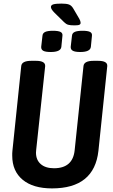

<svg xmlns="http://www.w3.org/2000/svg" viewBox="-20 -1040 630 1067"><path d="M269 7Q164 7 106 -41Q48 -89 48 -175Q48 -181 48 -188Q48 -195 49 -202L98 -673Q101 -702 154 -702H180Q233 -702 231 -672L181 -206Q181 -202 180.5 -198.5Q180 -195 180 -192Q180 -151 206.5 -128Q233 -105 280 -105Q385 -105 395 -206L444 -673Q447 -702 500 -702H525Q579 -702 576 -672L527 -202Q504 7 269 7ZM426 -751Q397 -751 384.5 -758Q372 -765 373 -780L380 -841Q381 -856 395 -862.5Q409 -869 439 -869Q468 -869 480.5 -862.5Q493 -856 491 -841L485 -780Q482 -751 426 -751ZM262 -751Q232 -751 220 -758Q208 -765 209 -780L216 -841Q217 -856 231 -862.5Q245 -869 274 -869Q304 -869 316.5 -862.5Q329 -856 327 -841L321 -780Q318 -751 262 -751ZM394 -899Q370 -899 358.5 -902.5Q347 -906 336 -917L283 -969Q263 -989 263 -1001Q263 -1012 277 -1016Q291 -1020 322 -1020Q349 -1020 363 -1015Q377 -1010 387 -993L421 -935Q428 -922 428 -913Q428 -906 421.5 -902.5Q415 -899 394 -899Z"/></svg>

Font: Asap Condensed Condensed SemiBold
Style: Italic
Weight: 600
Width: 3
Italic angle: -6°
Designer: Pablo Cosgaya
Foundry: Omnibus-Type
Version: Version 3.001; ttfautohint (v1.8.4.7-5d5b)